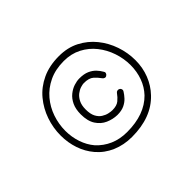

<svg xmlns="http://www.w3.org/2000/svg" viewBox="-138 -997 1276 1276"><g transform="rotate(-45 500.0 -359.0)"><path d="M513 -721Q594 -721 657 -688.5Q720 -656 764 -601.5Q808 -547 831 -479.5Q854 -412 854 -342Q854 -272 830 -211Q806 -150 762 -104Q661 3 477 3Q401 3 337 -24.5Q273 -52 229 -104Q189 -151 168.5 -211.5Q148 -272 148 -339Q148 -411 171.5 -479Q195 -547 240.5 -602Q286 -657 354.5 -689Q423 -721 513 -721ZM731 -134Q769 -174 788.5 -227.5Q808 -281 808 -342Q808 -403 788 -462.5Q768 -522 730 -570Q692 -618 637 -646.5Q582 -675 513 -675Q434 -675 374 -646.5Q314 -618 273.5 -570Q233 -522 212.5 -462Q192 -402 192 -339Q192 -281 210 -227.5Q228 -174 262 -134Q302 -90 356 -66.5Q410 -43 477 -43Q642 -43 731 -134ZM504 -477Q492 -477 472.5 -471Q453 -465 434 -450.5Q415 -436 401.5 -410Q388 -384 388 -344Q388 -301 401.5 -275.5Q415 -250 435.5 -237Q456 -224 476.5 -219.5Q497 -215 511 -215Q552 -215 574 -233Q596 -251 612 -274Q617 -282 626.5 -284Q636 -286 644 -281Q652 -276 654 -267Q656 -258 650 -250Q639 -232 621.5 -213Q604 -194 577.5 -181.5Q551 -169 513 -169H511Q470 -170 431 -187Q392 -204 367 -242.5Q342 -281 342 -344Q342 -393 358 -427Q374 -461 399.5 -481.5Q425 -502 452.5 -511Q480 -520 504 -520Q547 -520 575 -507.5Q603 -495 621 -476Q639 -457 650 -437Q656 -430 654 -421Q652 -412 644 -407Q636 -400 626.5 -403Q617 -406 612 -414Q596 -437 573.5 -457Q551 -477 504 -477Z"/></g></svg>

Font: Yomogi
Style: Regular
Weight: 400
Designer: satsuyako
Foundry: satsuyako
Version: Version 3.100